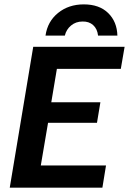

<svg xmlns="http://www.w3.org/2000/svg" viewBox="-20 -866 595 886"><path d="M25 0 133.3 -650H555L537.5 -548.3H242.5L216.7 -394.2H443.3L427.5 -299.2H201.7L168.3 -102.5H469.2L452.5 0ZM190 -701.7Q199.2 -766.7 247.9 -806.2Q296.7 -845.8 366.7 -845.8Q438.3 -845.8 479.2 -805.8Q520 -765.8 521.7 -701.7H432.5Q429.2 -732.5 410 -750Q390.8 -767.5 360.8 -766.7Q330 -766.7 307.9 -748.3Q285.8 -730 279.2 -701.7Z"/></svg>

Font: Familjen Grotesk SemiBold
Style: Italic
Weight: 600
Italic angle: -9.46201°
Designer: Anders Wikstroem, Jonas Baeckman, Matilda Gysing, Kristian Moeller
Foundry: Familjen STHLM AB
Version: Version 2.002